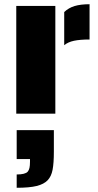

<svg xmlns="http://www.w3.org/2000/svg" viewBox="-20 -538 465 909"><path d="M284 -481Q305 -501 333.5 -509.5Q362 -518 404 -518V-351Q359 -351 330.5 -345Q302 -339 284 -324ZM57 -510H242V0H57ZM59 288Q99 288 111 275Q117 268 119.5 257Q122 246 122 228V215H59V78H235V180Q235 234 229 265.5Q223 297 206 315Q188 334 153.5 342.5Q119 351 59 351Z"/></svg>

Font: Saira Stencil
Style: Regular
Weight: 400
Designer: Hector Gatti with collaboration of the Omnibus-Type team
Foundry: Omnibus-Type
Version: Version 1.003